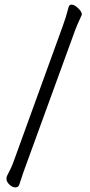

<svg xmlns="http://www.w3.org/2000/svg" viewBox="-20 -756 390 833"><path d="M277 -723Q280 -736 290 -736Q303 -736 319 -720.5Q335 -705 335 -694Q335 -691 334 -690Q312 -642 306 -625L90 -32L82 -10L64 44Q60 57 47 57Q34 57 21 45Q8 33 8 19Q8 12 11 6Q29 -27 39 -55L253 -645Q266 -680 277 -723Z"/></svg>

Font: Fusion Kai T
Style: Regular
Weight: 400
Designer: Fontworks Inc.
Version: Version 24.134;May 13, 2024